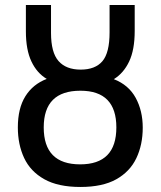

<svg xmlns="http://www.w3.org/2000/svg" viewBox="-20 -734 640 764"><path d="M300 10Q211 10 156 -21Q101 -52 76 -105.5Q51 -159 51 -227Q51 -303 81 -351Q111 -399 166 -420Q127 -443 105 -489.5Q83 -536 83 -609V-714H183V-603Q183 -525 213 -491Q243 -457 301 -457Q359 -457 387.5 -490.5Q416 -524 416 -605V-714H516V-611Q516 -536 494 -489.5Q472 -443 433 -419Q492 -396 520 -344.5Q548 -293 548 -226Q548 -158 522.5 -104.5Q497 -51 442.5 -20.5Q388 10 300 10ZM299 -80Q443 -80 443 -227Q443 -373 300 -373Q154 -373 154 -227Q154 -80 299 -80Z"/></svg>

Font: Noto Sans Mono Medium
Style: Regular
Weight: 500
Designer: Monotype Design Team
Foundry: Monotype Imaging Inc.
Version: Version 2.014